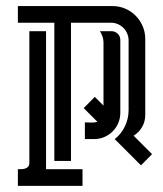

<svg xmlns="http://www.w3.org/2000/svg" viewBox="-20 -460 540 635"><path d="M359.4 0Q381.3 -17.1 393.3 -42.5Q405.3 -67.9 405.3 -95.7V-326.7Q405.3 -338.4 400.6 -349.1Q396 -359.9 388.2 -367.7Q380.4 -375.5 369.9 -380.1Q359.4 -384.8 347.7 -384.8H214.8V72.3H159.7V-384.8H39.1V-439.9H352.1Q374.5 -439.9 394.3 -431.4Q414.1 -422.9 428.7 -408Q443.4 -393.1 451.9 -373.3Q460.4 -353.5 460.4 -331.1V-79.6Q460.4 -57.6 449.7 -39.6Q439 -21.5 421.9 -11.2L482.9 49.8L446.3 86.9ZM132.3 -356.9V99.6H252.9V154.8H39.1V99.6Q45.4 99.6 52 99.4Q58.6 99.1 64.2 97.2Q69.8 95.2 73.5 90.8Q77.1 86.4 77.1 77.6V-356.9ZM322.3 -319.3Q322.3 -329.1 319.1 -338.9Q315.9 -348.6 310.5 -356.9H348.6Q360.4 -356.9 369.1 -348.6Q377.9 -340.3 377.9 -328.1V-86.9Q377.9 -68.8 371.1 -53Q364.3 -37.1 352.5 -25.4Q340.8 -13.7 325 -6.8Q309.1 0 291 0H260.7V-55.2Q270 -55.2 281.2 -54.7Q292.5 -54.2 302.2 -57.1L256.8 -102.5L293.5 -139.6L322.3 -110.8Z"/></svg>

Font: Isar CAT
Style: Regular
Weight: 400
Designer: Digitized by Peter Wiegel
Foundry: CAT-Fonts, Peter Wiegel
Version: Version 1.000; ttfautohint (v1.3)